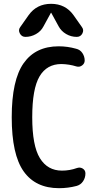

<svg xmlns="http://www.w3.org/2000/svg" viewBox="-20 -985 540 1015"><path d="M369.1 -904.3 413.1 -841.8Q424.8 -826.2 415.5 -808.1Q406.2 -790 385.7 -790Q355.5 -790 329.6 -805.2Q303.7 -820.3 290 -845.7L251 -917Q251 -918 250 -918Q249 -918 249 -917L210 -845.7Q196.3 -819.3 169.9 -804.7Q143.6 -790 114.3 -790Q94.7 -790 85 -808.1Q75.2 -826.2 86.9 -841.8L130.9 -904.3Q173.8 -964.8 250 -964.8Q326.2 -964.8 369.1 -904.3ZM292 9.8Q168 9.8 105 -79.1Q42 -168 42 -365.2Q42 -561.5 105 -650.9Q168 -740.2 290 -740.2Q336.9 -740.2 381.8 -727.5Q403.3 -722.7 415.5 -704.6Q427.7 -686.5 427.7 -665Q427.7 -649.4 414.1 -639.2Q400.4 -628.9 383.8 -633.8Q346.7 -645.5 304.7 -646.5Q227.5 -646.5 189 -581.1Q150.4 -515.6 150.4 -365.2Q150.4 -214.8 190.9 -148.9Q231.4 -83 307.6 -83Q348.6 -83 386.7 -96.7Q403.3 -102.5 417.5 -93.8Q431.6 -85 431.6 -68.4Q431.6 -44.9 418.9 -26.4Q406.2 -7.8 384.8 -2Q339.8 9.8 292 9.8Z"/></svg>

Font: Rounded-X Mgen+ 2m medium
Style: Regular
Weight: 500
Designer: [Source Han Sans]
Ryoko NISHIZUKA  (kana & ideographs); Paul D. Hunt (Latin, Greek & Cyrillic); Wenlong ZHANG  (bopomofo
Version: Version 1.059.20150602